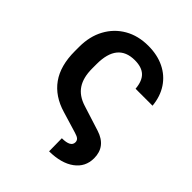

<svg xmlns="http://www.w3.org/2000/svg" viewBox="-250 -888 1231 1231"><g transform="rotate(45 366.0 -272.5)"><path d="M403.8 191.4 402.3 74.2Q482.4 74.2 482.4 30.8Q482.4 16.1 472.4 6.6Q462.4 -2.9 436.5 -10.3L293 -53.7Q181.6 -86.4 124 -167Q66.4 -247.6 66.4 -379.4V-418.9Q66.4 -513.7 105.5 -585.4Q144.5 -657.2 214.1 -697.3Q283.7 -737.3 375.5 -737.3Q458 -737.3 520.8 -706.5Q583.5 -675.8 621.1 -618.9Q658.7 -562 666 -484.4H512.2Q506.8 -549.8 474.6 -580.3Q442.4 -610.8 379.4 -610.8Q223.6 -610.4 223.6 -419.9V-379.4Q223.6 -297.4 256.6 -247.8Q289.6 -198.2 359.4 -176.3L530.3 -122.1Q639.6 -87.4 639.6 18.6Q639.6 97.7 576.4 144Q513.2 190.4 403.8 191.4Z"/></g></svg>

Font: Inter Tight
Style: Bold
Weight: 700
Designer: Rasmus Andersson
Foundry: rsms
Version: Version 3.004; ttfautohint (v1.8.4.7-5d5b)